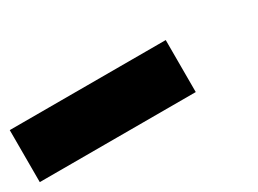

<svg xmlns="http://www.w3.org/2000/svg" viewBox="-24 -850 716 533"><g transform="rotate(-30 333.5 -583.5)"><path d="M500 -500H0V-666.7H500Z"/></g></svg>

Font: 0xA000-Monochrome
Style: Monochrome
Weight: 400
Version: Version 0.1